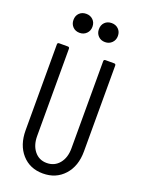

<svg xmlns="http://www.w3.org/2000/svg" viewBox="-168 -980 788 1064"><g transform="rotate(20 225.5 -448.0)"><path d="M54 -184V-690Q54 -700 64 -700H115Q125 -700 125 -690V-176Q125 -121 152.5 -87Q180 -53 225 -53Q271 -53 299 -87Q327 -121 327 -176V-690Q327 -700 337 -700H388Q398 -700 398 -690V-184Q398 -97 350 -44Q302 9 225 9Q148 9 101 -44Q54 -97 54 -184ZM244 -849Q244 -874 259.5 -889.5Q275 -905 300 -905Q324 -905 340 -889.5Q356 -874 356 -849Q356 -825 340 -809Q324 -793 300 -793Q275 -793 259.5 -809Q244 -825 244 -849ZM94 -849Q94 -874 109.5 -889.5Q125 -905 150 -905Q174 -905 190 -889.5Q206 -874 206 -849Q206 -825 190 -809Q174 -793 150 -793Q125 -793 109.5 -809Q94 -825 94 -849Z"/></g></svg>

Font: Barlow Condensed
Style: Regular
Weight: 400
Width: 3
Designer: Jeremy Tribby
Foundry: Tribby Type
Version: Version 1.500